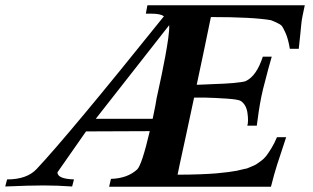

<svg xmlns="http://www.w3.org/2000/svg" viewBox="-58 -712 1194 732"><path d="M513 -212 270 -211 161 -55Q161 -30 224 -28L217 -1Q160 -5 108 -5Q54 -5 -38 -1L-31 -28Q45 -28 82 -68Q205 -199 567 -650Q560 -655 550 -657Q540 -659 531.5 -659.5Q523 -660 513.5 -660Q504 -660 498 -660L504 -692H1104Q1099 -669 1095.5 -651.5Q1092 -634 1091 -623Q1090 -612 1087 -582.5Q1084 -553 1081 -526H1047Q1041 -563 1031 -585.5Q1021 -608 1015.5 -614Q1010 -620 993 -627.5Q976 -635 975 -635Q906 -647 746 -647Q721 -524 692 -389H700Q709 -389 724.5 -390Q740 -391 758 -391.5Q776 -392 795.5 -393Q815 -394 832 -395.5Q849 -397 862 -399Q875 -401 879 -403Q920 -422 944 -496H978Q968 -463 945 -373Q938 -344 933 -315Q928 -286 925 -262Q922 -238 921 -233H885Q890 -249 885.5 -281Q881 -313 860 -327Q851 -333 806.5 -336Q762 -339 722 -340H682Q669 -277 652.5 -202Q636 -127 627.5 -87Q619 -47 619 -46Q664 -46 703 -47.5Q742 -49 766 -51Q790 -53 812.5 -56Q835 -59 844.5 -61Q854 -63 868 -66.5Q882 -70 884 -70Q886 -71 899.5 -76.5Q913 -82 918 -85Q923 -88 936 -97.5Q949 -107 957 -117.5Q965 -128 976.5 -146.5Q988 -165 998 -189H1033Q1024 -161 1013.5 -129.5Q1003 -98 998 -82.5Q993 -67 987 -45.5Q981 -24 975 0H358L365 -30Q428 -32 465 -66Q483 -84 513 -212ZM307 -259H524Q537 -320 539 -337Q539 -338 545.5 -367Q552 -396 558.5 -427.5Q565 -459 572 -496.5Q579 -534 583.5 -566.5Q588 -599 587 -616Z"/></svg>

Font: GFS Artemisia
Style: Bold Italic
Weight: 700
Italic angle: -12°
Designer: Designed by Takis Katsoulidis and George D. Matthiopoulos.
Foundry: Designed by Takis Katsoulidis and George D. Matthiopoulos.
Version: Version 1.0